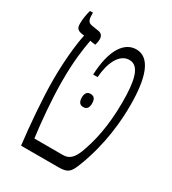

<svg xmlns="http://www.w3.org/2000/svg" viewBox="-161 -734 737 822"><g transform="rotate(30 207.0 -323.5)"><path d="M73 0H258C305 0 315 -13 332 -56C383 -186 392 -308 392 -383C392 -519 364 -604 295 -604C236 -604 193 -542 188 -418H210C215 -491 243 -550 292 -550C343 -550 356 -480 356 -378C356 -259 336 -175 312 -111C297 -73 279 -55 249 -55H107C97 -129 87 -240 87 -327C87 -430 96 -485 105 -537L132 -533C135 -543 137 -553 137 -563C137 -579 129 -588 116 -591L79 -597C60 -600 55 -612 55 -637V-647H40C33 -621 30 -599 30 -581C30 -560 34 -549 58 -545L71 -543C59 -487 51 -399 51 -312C51 -223 62 -90 73 0ZM195 -309C195 -288 203 -276 220 -276C239 -276 246 -288 246 -309C246 -329 239 -341 220 -341C203 -341 195 -329 195 -309Z"/></g></svg>

Font: Noto Serif Hebrew ExtraCondensed Light
Style: Regular
Weight: 300
Width: 2
Designer: Monotype Design Team
Foundry: Monotype Imaging Inc.
Version: Version 2.004